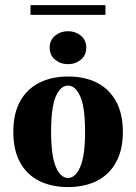

<svg xmlns="http://www.w3.org/2000/svg" viewBox="-20 -735 542 766"><path d="M250.8 -479Q221.8 -479 200 -496.8Q178.2 -514.5 178.2 -545.2Q178.2 -575 200 -592.7Q221.8 -610.5 250.8 -610.5Q280.6 -610.5 302.4 -592.7Q324.2 -575 324.2 -545.2Q324.2 -514.5 302.4 -496.8Q280.6 -479 250.8 -479ZM251.6 11.3Q185.5 11.3 136.3 -13.3Q87.1 -37.9 60.1 -87.1Q33.1 -136.3 33.1 -208.9Q33.1 -281.5 60.1 -330.6Q87.1 -379.8 136.7 -404.8Q186.3 -429.8 251.6 -429.8Q317.7 -429.8 366.5 -405.2Q415.3 -380.6 442.7 -331Q470.2 -281.5 470.2 -208.9Q470.2 -136.3 442.7 -87.1Q415.3 -37.9 366.5 -13.3Q317.7 11.3 251.6 11.3ZM251.6 -25Q280.6 -25 300 -69Q319.4 -112.9 319.4 -208.9Q319.4 -308.1 300 -350.8Q280.6 -393.5 251.6 -393.5Q221.8 -393.5 202.8 -350.8Q183.9 -308.1 183.9 -208.9Q183.9 -112.9 202.8 -69Q221.8 -25 251.6 -25ZM101.6 -675.8V-714.5H400.8V-675.8Z"/></svg>

Font: Playfair 9pt Black
Style: Regular
Weight: 900
Designer: Claus Eggers Sørensen
Foundry: Claus Eggers Sørensen
Version: Version 2.203